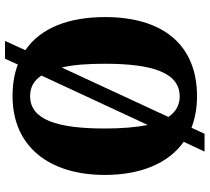

<svg xmlns="http://www.w3.org/2000/svg" viewBox="-55 -740 835 765"><g transform="rotate(90 362.5 -357.5)"><path d="M180 -41 143 40H214L237 -11C274 3 315 10 363 10C565 10 677 -137 677 -358C677 -500 631 -611 545 -672L584 -755H513L489 -703C452 -717 411 -725 364 -725C151 -725 48 -580 48 -359C48 -214 91 -102 180 -41ZM446 -611 249 -186C238 -232 234 -290 234 -358C234 -546 269 -656 364 -656C399 -656 426 -640 446 -611ZM363 -60C327 -60 301 -75 281 -105L478 -529C487 -483 492 -426 492 -358C492 -170 458 -60 363 -60Z"/></g></svg>

Font: Noto Serif Georgian Condensed Black
Style: Regular
Weight: 900
Width: 3
Designer: Monotype Design Team, Akaki Razmadze
Foundry: Google LLC
Version: Version 2.003